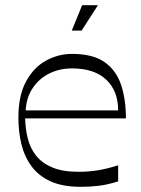

<svg xmlns="http://www.w3.org/2000/svg" viewBox="-20 -706 544 741"><path d="M292 15Q222 15 175.5 -6Q129 -27 101.5 -64.5Q74 -102 62.5 -150Q51 -198 51 -252Q51 -337 80.5 -391.5Q110 -446 157.5 -472Q205 -498 258 -498Q339 -498 384 -466Q429 -434 447.5 -378Q466 -322 466 -249H77Q78 -208 87.5 -170.5Q97 -133 120 -104.5Q143 -76 182.5 -59.5Q222 -43 282 -43Q323 -43 359 -49Q395 -55 436 -68V-6Q395 7 361 11Q327 15 292 15ZM436 -280Q436 -355 390 -398.5Q344 -442 258 -442Q210 -442 170.5 -422.5Q131 -403 106.5 -366.5Q82 -330 79 -280ZM257 -588 297 -686H358L295 -588Z"/></svg>

Font: Ojuju
Style: Regular
Weight: 400
Designer: Chisaokwu Joboson, Mirko Velimirovic
Foundry: Udi Foundry
Version: Version 1.000